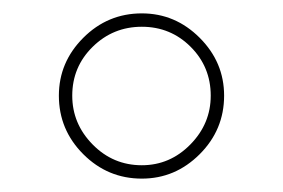

<svg xmlns="http://www.w3.org/2000/svg" viewBox="-20 -722 423 287"><path d="M192 -702Q242 -702 278.5 -665.5Q315 -629 315 -579Q315 -528 278.5 -491.5Q242 -455 192 -455Q141 -455 104.5 -491.5Q68 -528 68 -579Q68 -629 104.5 -665.5Q141 -702 192 -702ZM88 -579Q88 -537 118.5 -506Q149 -475 192 -475Q234 -475 264.5 -506Q295 -537 295 -579Q295 -622 265 -652Q235 -682 192 -682Q149 -682 118.5 -652Q88 -622 88 -579Z"/></svg>

Font: Exo 2.0 Thin
Style: Regular
Weight: 250
Designer: Natanael Gama
Version: Version 1.001;PS 001.001;hotconv 1.0.70;makeotf.lib2.5.58329